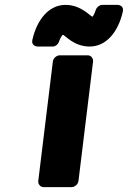

<svg xmlns="http://www.w3.org/2000/svg" viewBox="-20 -743 525 788"><path d="M137 0C136 11 144 25 159 25H274C285 25 300 15 302 0L362 -491C363 -502 355 -516 340 -516H225C214 -516 199 -506 197 -491ZM113 -580C108 -559 124 -552 135 -552H196C207 -552 218 -560 222 -572C229 -591 236 -599 237 -600H238C246 -600 282 -552 348 -552C418 -552 466 -615 484 -695C489 -716 473 -723 462 -723H400C389 -723 377 -714 373 -702C367 -683 361 -676 360 -675H359C351 -675 314 -723 249 -723C179 -723 131 -660 113 -580Z"/></svg>

Font: Falling Sky
Style: BlkObl
Weight: 900
Designer: Paul D. Hunt
Foundry: Adobe Systems Incorporated
Version: Version 1.02